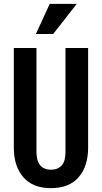

<svg xmlns="http://www.w3.org/2000/svg" viewBox="-20 -970 531 1000"><path d="M245 10Q151 10 101.5 -47Q52 -104 52 -201V-720H170V-177Q170 -131 190 -108.5Q210 -86 245 -86Q281 -86 301 -108Q321 -130 321 -177V-720H439V-201Q439 -104 389.5 -47Q340 10 245 10ZM257 -793H167L239 -950H380Z"/></svg>

Font: Instrument Sans Condensed SemiBold
Style: Regular
Weight: 600
Width: 3
Designer: Rodrigo Fuenzalida
Foundry: fragTYPE
Version: Version 1.000;gftools[0.9.28]